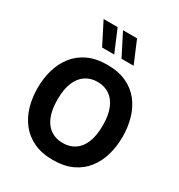

<svg xmlns="http://www.w3.org/2000/svg" viewBox="-221 -1115 1182 1267"><g transform="rotate(30 370.0 -481.5)"><path d="M370.6 -718.8Q285.2 -718.8 223.9 -689.9Q162.6 -661.1 123.3 -610.6Q84 -560.1 65.2 -494.9Q46.4 -429.7 46.4 -356.4Q46.4 -283.2 65.2 -218Q84 -152.8 123.5 -102.5Q163.1 -52.2 224.4 -23.4Q285.6 5.4 370.6 5.4Q455.6 5.4 516.8 -23.4Q578.1 -52.2 617.2 -102.5Q656.2 -152.8 675 -218Q693.8 -283.2 693.8 -356.4Q693.8 -429.7 675.3 -494.9Q656.7 -560.1 617.7 -610.6Q578.6 -661.1 517.3 -689.9Q456.1 -718.8 370.6 -718.8ZM370.6 -588.9Q422.4 -588.9 461.2 -563.2Q500 -537.6 521.5 -486.1Q543 -434.6 543 -356.4Q543 -278.3 521.7 -226.8Q500.5 -175.3 461.9 -149.7Q423.3 -124 370.6 -124Q318.4 -124 279.5 -149.7Q240.7 -175.3 219.5 -226.8Q198.2 -278.3 198.2 -356.4Q198.2 -434.6 219.7 -486.1Q241.2 -537.6 280 -563.2Q318.8 -588.9 370.6 -588.9ZM522 -799.8 451.2 -967.8H344.2L429.7 -799.8ZM374 -799.8 303.2 -967.8H196.3L281.7 -799.8Z"/></g></svg>

Font: Estedad-FD-VF Thin
Style: Regular
Weight: 100
Designer: Amin Abedi
Version: Version 5.0